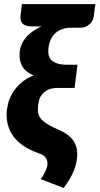

<svg xmlns="http://www.w3.org/2000/svg" viewBox="-20 -748 481 928"><path d="M433 -668Q431.5 -655.5 425.2 -645.5Q419 -635.5 410 -628.5Q401 -621.5 390.2 -617.8Q379.5 -614 368.5 -614H323Q296.5 -614 276 -605.5Q255.5 -597 241.8 -581.8Q228 -566.5 220.8 -545.2Q213.5 -524 213.5 -499Q213.5 -466 237 -450.5Q260.5 -435 302.5 -435H354.5L340.5 -323H258.5Q232 -323 214 -315Q196 -307 184.5 -293.2Q173 -279.5 168 -260.5Q163 -241.5 163 -219Q163 -202.5 168.2 -189.8Q173.5 -177 186 -165.2Q198.5 -153.5 219.5 -142Q240.5 -130.5 272 -117Q313.5 -98 333.5 -69.8Q353.5 -41.5 353.5 -4.5Q353.5 34.5 337.8 74.8Q322 115 287.5 160.5L177.5 118Q182 110.5 187.8 101.2Q193.5 92 198.2 82Q203 72 206.2 62Q209.5 52 209.5 43.5Q209.5 27 200.8 14.2Q192 1.5 172.5 -5.5Q134.5 -18 104.8 -36Q75 -54 54.2 -77.2Q33.5 -100.5 22.8 -129.5Q12 -158.5 12 -193.5Q12 -216.5 18.2 -243.5Q24.5 -270.5 39.5 -296.5Q54.5 -322.5 79.8 -345.5Q105 -368.5 142.5 -383.5Q106.5 -398 90.5 -422.8Q74.5 -447.5 74.5 -482Q74.5 -508 83 -529.2Q91.5 -550.5 106 -567.5Q120.5 -584.5 139.8 -597.5Q159 -610.5 180.5 -620.5H134Q100 -620.5 88 -635.5Q76 -650.5 79.5 -676L86 -728H441Z"/></svg>

Font: Lato ExtraBold
Style: Italic
Weight: 800
Italic angle: -7°
Designer: Lukasz Dziedzic with Adam Twardoch and Botio Nikoltchev
Foundry: tyPoland Lukasz Dziedzic
Version: Version 2.015; 2015-08-06; http://www.latofonts.com/